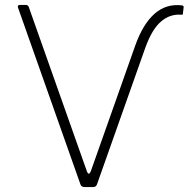

<svg xmlns="http://www.w3.org/2000/svg" viewBox="-20 -762 768 782"><path d="M722 -740Q728 -739 728 -733L725 -707Q725 -701 719 -702Q673 -706 636 -674.5Q599 -643 572 -568L375 -11Q371 0 359 0H327Q311 0 308 -10L53 -732Q52 -737 54 -739.5Q56 -742 61 -742H84Q94 -742 97 -734L334 -64Q338 -54 342 -54.5Q346 -55 350 -65L531 -577Q562 -664 609.5 -706Q657 -748 722 -740Z"/></svg>

Font: Libre Franklin Thin
Style: Regular
Weight: 100
Designer: Pablo Impallari, Rodrigo Fuenzalida, Nhung Nguyen
Foundry: Impallari Type
Version: Version 3.000